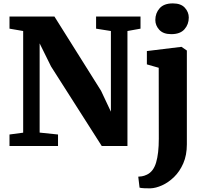

<svg xmlns="http://www.w3.org/2000/svg" viewBox="-20 -838 1174 1102"><path d="M113 -76.5V-660Q93.5 -663.5 73.8 -666.8Q54 -670 34.5 -673.5V-743H292.5L560 -317L616.5 -197V-660L531.5 -673.5V-743H786.5V-673.5L711.5 -660V0H564L273 -456.5L207.5 -589V-77L313 -66V0H34.5V-66ZM823 -468.5V-545L1020 -569H1022L1052.5 -548V-9.5Q1052.5 52.5 1032 99.5Q1011.5 146.5 979 178Q946.5 209.5 910.2 225.8Q874 242 843 243Q831.5 243.5 809.8 242.5Q788 241.5 781 239L773.5 176Q780 176 793.8 174Q807.5 172 823 164.5Q860.5 147 876 94.8Q891.5 42.5 891.5 -42L891 -449ZM962.5 -642Q917 -642 894.2 -667Q871.5 -692 871.5 -723Q871.5 -762.5 896.2 -790.5Q921 -818.5 971.5 -818.5H972.5Q1018.5 -818.5 1041 -793.5Q1063.5 -768.5 1063.5 -737.5Q1063.5 -698 1038.8 -670Q1014 -642 963.5 -642Z"/></svg>

Font: Merriweather Black
Style: Regular
Weight: 900
Designer: Eben Sorkin
Foundry: Eben Sorkin
Version: Version 2.200;gftools[0.9.31]